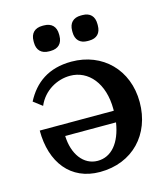

<svg xmlns="http://www.w3.org/2000/svg" viewBox="-109 -795 768 894"><g transform="rotate(-15 275.0 -348.5)"><path d="M121 -654V-647C121 -610 142 -589 179 -589H186C223 -589 244 -610 244 -647V-654C244 -691 223 -712 186 -712H179C142 -712 121 -691 121 -654ZM41 -244C41 -90 122 15 263 15C420 15 525 -96 525 -252C525 -408 416 -516 266 -516C155 -516 86 -464 44 -383L86 -351C115 -419 181 -454 243 -454C331 -454 398 -377 398 -252V-244ZM149 -189H394C379 -93 332 -38 266 -38C198 -38 152 -101 149 -189ZM307 -647C307 -610 328 -589 364 -589H372C409 -589 429 -610 429 -647V-654C429 -691 409 -712 372 -712H364C328 -712 307 -691 307 -654Z"/></g></svg>

Font: LT Superior Serif Semibold
Style: Regular
Weight: 600
Designer: Daniel Lyons
Foundry: LyonsType
Version: Version 2.120;FEAKit 1.0